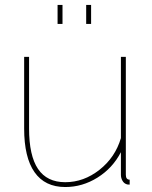

<svg xmlns="http://www.w3.org/2000/svg" viewBox="-20 -750 616 780"><path d="M213.9 -652.8V-730H233.9V-652.8ZM330.1 -652.8V-730H350.1V-652.8ZM78.1 -228V-519H98.1V-228Q98.1 -117.7 134.5 -63.7Q170.9 -9.8 245.1 -9.8Q320.3 -9.8 384.3 -60.3Q448.2 -110.8 471.2 -189V-519H491.2V-40Q491.2 -20 506.8 -20V0Q496.1 0 493.2 -2Q483.4 -5.4 477.3 -16.1Q471.2 -26.9 471.2 -40V-131.8Q437.5 -66.9 376.2 -28.6Q314.9 9.8 245.1 9.8Q162.6 9.8 120.4 -50.3Q78.1 -110.4 78.1 -228Z"/></svg>

Font: Rawline Thin
Style: Regular
Weight: 250
Designer: Matt McInerney, Pablo Impallari, Rodrigo Fuenzalida
Foundry: Matt McInerney, Pablo Impallari, Rodrigo Fuenzalida
Version: Version 4.020;PS 004.020;hotconv 1.0.88;makeotf.lib2.5.64775